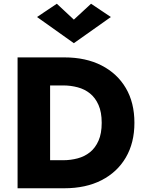

<svg xmlns="http://www.w3.org/2000/svg" viewBox="-20 -1007 773 1027"><path d="M74 -700V0H248V-700ZM324 0Q439 0 523 -43Q607 -86 653 -164.5Q699 -243 699 -350Q699 -458 653 -536Q607 -614 523 -657Q439 -700 324 -700H186V-550H318Q358 -550 395.5 -540Q433 -530 461.5 -507Q490 -484 507 -445.5Q524 -407 524 -350Q524 -293 507 -254.5Q490 -216 461.5 -193Q433 -170 395.5 -160Q358 -150 318 -150H186V0ZM375 -902 284 -987 178 -916 375 -776 573 -916 467 -987Z"/></svg>

Font: Jost
Style: Bold
Weight: 700
Version: Version 3.710